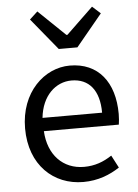

<svg xmlns="http://www.w3.org/2000/svg" viewBox="-57 -877 669 934"><g transform="rotate(-5 277.0 -410.0)"><path d="M312 13C385 13 443 -11 490 -42L458 -103C417 -76 375 -60 322 -60C219 -60 148 -134 142 -250H508C510 -264 512 -282 512 -302C512 -457 434 -557 295 -557C171 -557 52 -448 52 -271C52 -92 167 13 312 13ZM141 -315C152 -423 220 -484 297 -484C382 -484 432 -425 432 -315ZM249 -642H340L468 -797L428 -833L297 -707H292L161 -833L122 -797Z"/></g></svg>

Font: GenYoGothic2 TW R
Style: Regular
Weight: 400
Version: Version 2.100;PS 2.1;hotconv 16.6.51;makeotf.lib2.5.65220 DE